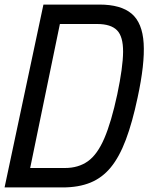

<svg xmlns="http://www.w3.org/2000/svg" viewBox="-22 -820 649 840"><path d="M-2 0 168 -800H413Q507 -800 554 -760Q601 -720 606.5 -630.5Q612 -541 580 -393Q557 -284 528.5 -208.5Q500 -133 462.5 -87.5Q425 -42 373.5 -21Q322 0 252 0ZM110 -85H262Q321 -85 362.5 -114.5Q404 -144 434.5 -215Q465 -286 491 -407Q516 -526 516.5 -593Q517 -660 490 -687.5Q463 -715 403 -715H240Z"/></svg>

Font: Victor Mono Thin SemiBold
Style: Italic
Weight: 600
Italic angle: -12°
Monospace: yes
Version: Version 1.561;gftools[0.9.30]